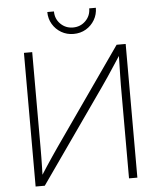

<svg xmlns="http://www.w3.org/2000/svg" viewBox="-61 -989 856 1041"><g transform="rotate(-5 367.0 -468.5)"><path d="M644 0H598.6V-507.3Q598.6 -530.3 599.4 -558.3Q600.1 -586.4 600.8 -618.4Q601.6 -650.4 602.1 -685.5L611.8 -681.2Q588.9 -646.5 568.8 -615.7Q548.8 -585 530.8 -558.1Q512.7 -531.2 495.6 -506.8L140.1 0H90.3V-727.5H135.3V-206.1Q135.3 -183.1 135 -155.8Q134.8 -128.4 134 -99.4Q133.3 -70.3 132.3 -42.5L123.5 -45.9Q141.6 -74.2 159.4 -101.6Q177.2 -128.9 194.6 -154.5Q211.9 -180.2 227.5 -202.6L594.7 -727.5H644ZM367.7 -806.2Q331.1 -806.2 301 -823.7Q271 -841.3 253.4 -871.1Q235.8 -900.9 235.8 -937H272Q272 -896.5 299.8 -868.9Q327.6 -841.3 367.7 -841.3Q408.2 -841.3 436 -868.9Q463.9 -896.5 463.9 -937H500Q500 -900.9 482.4 -871.1Q464.8 -841.3 435.1 -823.7Q405.3 -806.2 367.7 -806.2Z"/></g></svg>

Font: Inter 24pt ExtraLight
Style: Regular
Weight: 250
Designer: Rasmus Andersson
Foundry: rsms
Version: Version 4.001;git-66647c0bb